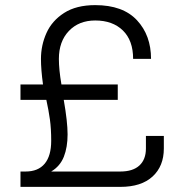

<svg xmlns="http://www.w3.org/2000/svg" viewBox="-20 -730 720 750"><path d="M148 -400Q140 -458 140 -500Q140 -553 161.5 -601Q183 -649 230.5 -679.5Q278 -710 352 -710Q460 -710 515 -651Q570 -592 570 -500H500Q500 -572 460 -611Q420 -650 352 -650Q288 -650 249 -609Q210 -568 210 -500Q210 -458 220 -400H440V-340H229Q244 -254 244 -205Q244 -155 229.5 -118Q215 -81 180 -60H450Q499 -60 524.5 -83.5Q550 -107 550 -150V-199H620V-150Q620 -81 576 -40.5Q532 0 450 0H60V-60H80Q129 -60 154.5 -90.5Q180 -121 180 -180Q180 -227 175 -263Q170 -299 161 -340H60V-400Z"/></svg>

Font: Goli Light
Style: Regular
Weight: 300
Designer: jaikishan Patel
Foundry: MagicType
Version: Version 1.000